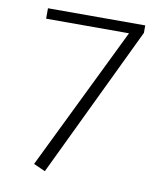

<svg xmlns="http://www.w3.org/2000/svg" viewBox="-75 -691 645 762"><g transform="rotate(10 247.5 -310.5)"><path d="M449 -630V-600L157 9L110 -12L391 -588H57V-630Z"/></g></svg>

Font: Mukta ExtraLight
Style: Regular
Weight: 275
Designer: Girish Dalvi and Yashodeep Gholap
Foundry: Ek Type
Version: Version 2.538;PS 1.002;hotconv 16.6.51;makeotf.lib2.5.65220;